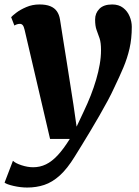

<svg xmlns="http://www.w3.org/2000/svg" viewBox="-50 -588 622 861"><path d="M60.5 -453.5Q57 -469 52 -475Q47 -481 39.5 -481Q33 -481 27 -479.2Q21 -477.5 14.5 -473.5L0 -511Q5 -517 22.8 -530.8Q40.5 -544.5 67.8 -556.2Q95 -568 127 -568Q156.5 -568 175.5 -560.2Q194.5 -552.5 205 -537.5Q215.5 -522.5 219 -501Q226.5 -452.5 234.2 -404.5Q242 -356.5 249.5 -308.8Q257 -261 264.5 -213.2Q272 -165.5 279.5 -117.5L293.5 -20L325 -87Q342.5 -123.5 356.8 -159.8Q371 -196 381.2 -231Q391.5 -266 397.2 -299.2Q403 -332.5 403 -363Q403 -397 396.5 -416.2Q390 -435.5 383.2 -453.2Q376.5 -471 376.5 -500.5Q376.5 -529 395.8 -548.5Q415 -568 453 -568Q482.5 -568 502 -553Q521.5 -538 531.2 -514.8Q541 -491.5 541 -467.5Q541 -415 531 -371Q521 -327 503.2 -285Q485.5 -243 462.5 -195.5Q451 -170 433.5 -137.2Q416 -104.5 395.5 -69Q375 -33.5 354.5 0.8Q334 35 316 64.2Q298 93.5 285.5 113.5Q251.5 169 217.8 199.2Q184 229.5 148.5 241.2Q113 253 72 253Q42.5 253 11 245.8Q-20.5 238.5 -29.5 231L8 133Q19 144 46.5 153Q74 162 98.5 162Q129.5 162 156.2 149Q183 136 209 108Q235 80 263 35H174.5Z"/></svg>

Font: Merriweather Light 18pt Black
Style: Italic
Weight: 900
Italic angle: -7.8°
Version: Version 2.101